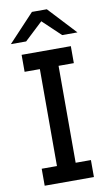

<svg xmlns="http://www.w3.org/2000/svg" viewBox="-98 -943 560 991"><g transform="rotate(-10 182.0 -447.5)"><path d="M357 -750H277L183 -839L88 -750H8L144 -895H222ZM311 -597H231V-89H311V0H53V-89H133V-597H53V-686H311Z"/></g></svg>

Font: Chivo
Style: Regular
Weight: 400
Designer: Hector Gatti
Foundry: Omnibus-Type
Version: Version 1.003